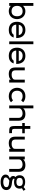

<svg xmlns="http://www.w3.org/2000/svg" viewBox="2537 -3359 1100 6214"><g transform="rotate(90 3087.0 -252.0)"><path d="M338 14C516 14 600 -124 599 -255C598 -385 516 -526 338 -524C262 -523 201 -486 170 -445V-782H78V0H170V-55C201 -17 262 14 338 14ZM338 -76C226 -79 170 -147 170 -255C170 -363 226 -431 338 -434C452 -437 506 -364 506 -255C506 -145 452 -73 338 -76Z M951 14C1052 14 1152 -19 1195 -144H1105C1071 -88 1007 -76 951 -76C834 -76 781 -142 778 -227H1212C1212 -473 1060 -524 951 -524C750 -524 685 -375 685 -255C685 -103 758 14 951 14ZM780 -309C795 -385 854 -435 948 -435C1005 -435 1100 -412 1117 -309Z M1411 0V-782H1320V0Z M1789 14C1890 14 1990 -19 2033 -144H1943C1909 -88 1845 -76 1789 -76C1672 -76 1619 -142 1616 -227H2050C2050 -473 1898 -524 1789 -524C1588 -524 1523 -375 1523 -255C1523 -103 1596 14 1789 14ZM1618 -309C1633 -385 1692 -435 1786 -435C1843 -435 1938 -412 1955 -309Z M2378 14C2483 14 2543 -26 2558 -55V0H2651V-504H2558V-202C2558 -191 2558 -178 2556 -167C2545 -107 2471 -78 2397 -78C2303 -78 2257 -113 2257 -201V-504H2164V-197C2164 -52 2234 14 2378 14Z M3094 14C3185 14 3247 -15 3290 -59L3225 -123C3194 -93 3150 -76 3094 -76C2985 -76 2916 -142 2916 -255C2916 -368 2983 -434 3094 -434C3150 -434 3195 -418 3225 -387L3290 -451C3247 -494 3184 -524 3094 -524C2893 -524 2821 -375 2821 -255C2821 -135 2893 14 3094 14Z M3486 0V-302C3486 -313 3486 -326 3488 -337C3499 -397 3576 -433 3650 -433C3714 -433 3770 -407 3787 -355C3793 -338 3794 -321 3794 -304V0H3887V-308C3887 -456 3808 -524 3667 -524C3562 -524 3502 -481 3486 -450V-782H3394V0Z M4259 -90C4186 -87 4150 -89 4150 -169V-422H4294L4293 -504H4150V-683H4059V-504H3960V-422H4059V-176C4059 0 4118 0 4255 0H4291L4288 -91Z M4617 14C4722 14 4782 -26 4797 -55V0H4890V-504H4797V-202C4797 -191 4797 -178 4795 -167C4784 -107 4710 -78 4636 -78C4542 -78 4496 -113 4496 -201V-504H4403V-197C4403 -52 4473 14 4617 14Z M5139 0V-302C5139 -313 5139 -326 5141 -337C5152 -397 5229 -433 5303 -433C5367 -433 5424 -406 5440 -355C5445 -338 5447 -321 5447 -304V0H5540V-308C5540 -456 5460 -525 5320 -524C5215 -523 5155 -481 5139 -450V-504H5046V0Z M5923 -85C5806 -93 5763 -120 5763 -148C5763 -157 5764 -163 5770 -171C5798 -162 5831 -157 5869 -157C6007 -157 6085 -222 6085 -337C6085 -365 6081 -389 6072 -411C6095 -428 6118 -442 6155 -462C6142 -484 6131 -501 6113 -525C6083 -508 6058 -488 6034 -465C5997 -498 5942 -516 5869 -516C5730 -516 5652 -452 5652 -337C5652 -279 5672 -233 5710 -202C5688 -184 5676 -166 5676 -129C5676 -76 5708 -43 5756 -23C5700 10 5630 22 5630 122C5630 193 5702 278 5866 278C6048 278 6131 199 6131 92C6131 -21 6037 -77 5923 -85ZM5869 -440C5958 -440 6001 -406 6001 -337C6001 -267 5958 -233 5869 -233C5780 -233 5737 -267 5737 -337C5737 -406 5780 -440 5869 -440ZM5877 193C5795 193 5723 172 5723 113C5723 64 5757 40 5825 -4C5845 -1 5865 2 5887 3C6000 11 6038 38 6038 95C6038 161 5959 193 5877 193Z"/></g></svg>

Font: Hibana SubMedium
Style: Regular
Weight: 500
Width: 6
Designer: pygmalion
Foundry: ybstudio
Version: Version 0.930;hotconv 1.0.109;makeotfexe 2.5.65596